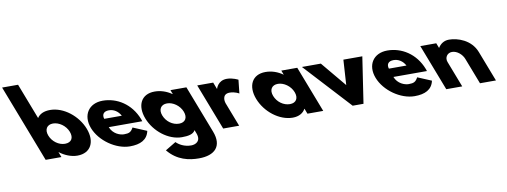

<svg xmlns="http://www.w3.org/2000/svg" viewBox="-352 -1341 5537 2097"><g transform="rotate(-10 2416.5 -292.5)"><path d="M561.4 -256C503.6 -406 351.6 -528 201.6 -528C132.6 -528 84.4 -505 58.2 -464L-94.3 -860H-271.3L60 0H235L212.7 -58H214.7C268.8 -16 340.8 15 410.8 15C560.8 15 619.2 -106 561.4 -256ZM373.4 -256C400.3 -186 371.6 -136 299.6 -136C230.6 -136 161.3 -186 134.4 -256C107 -327 140.8 -377 206.8 -377C273.8 -377 346 -327 373.4 -256Z M1172.6 -232C1171.3 -238 1167.1 -249 1164.4 -256C1095 -436 940.6 -528 784.6 -528C629.6 -528 549.6 -406 607.4 -256C664.8 -107 838.8 15 993.8 15C1107.8 15 1187.5 -22 1208.2 -119L1055.5 -183C1030.2 -137 1009.5 -126 952.5 -126C907.5 -126 831.1 -153 800.6 -232ZM767.9 -330C752.8 -377 772.9 -413 833.9 -413C885.9 -413 934.1 -384 962.9 -330Z M1371.5 126C1473.7 251 1605.9 275 1712.9 275C1887.9 275 1980.7 186 1914.4 14L1711.4 -513H1534.4L1552.1 -467H1549.1C1492.1 -506 1428.6 -528 1360.6 -528C1210.6 -528 1152.6 -406 1210.4 -256C1268.2 -106 1419.8 15 1569.8 15C1639.8 15 1695.9 5 1717.7 -37L1732.4 1C1767.4 92 1702.6 121 1653.6 121C1576.6 121 1520.1 86 1489.2 55ZM1398.4 -256C1371 -327 1404.8 -377 1471.8 -377C1537.8 -377 1610 -327 1637.4 -256C1664.3 -186 1633.6 -136 1564.6 -136C1492.6 -136 1425.3 -186 1398.4 -256Z M2029 0H2206L2102 -270C2097 -283 2074.9 -374 2166.9 -374C2225.9 -374 2269.7 -346 2269.7 -346L2285.9 -496C2285.9 -496 2227.6 -528 2161.6 -528C2060.6 -528 2038.9 -439 2038.9 -439H2036.9L2008.4 -513H1831.4Z M2439.9 -256C2497.7 -106 2649.3 15 2799.3 15C2869.3 15 2917.3 -16 2939.2 -58H2941.2L2963.5 0H3138.5L2940.9 -513H2763.9L2782.7 -464C2724.9 -505 2659.1 -528 2590.1 -528C2440.1 -528 2382.1 -406 2439.9 -256ZM2627.9 -256C2600.5 -327 2634.3 -377 2701.3 -377C2767.3 -377 2839.5 -327 2866.9 -256C2893.8 -186 2863.1 -136 2794.1 -136C2722.1 -136 2654.8 -186 2627.9 -256Z M3202.4 -513H2992.4L3465 0H3585L3662.4 -513H3452.4L3434.9 -234Z M4329.6 -232C4328.3 -238 4324.1 -249 4321.4 -256C4252 -436 4097.6 -528 3941.6 -528C3786.6 -528 3706.6 -406 3764.4 -256C3821.8 -107 3995.8 15 4150.8 15C4264.8 15 4344.5 -22 4365.2 -119L4212.5 -183C4187.2 -137 4166.5 -126 4109.5 -126C4064.5 -126 3988.1 -153 3957.6 -232ZM3924.9 -330C3909.8 -377 3929.9 -413 3990.9 -413C4042.9 -413 4091.1 -384 4119.9 -330Z M4503 0H4680L4568.3 -290C4548.6 -341 4581.8 -390 4634.8 -390C4691.8 -390 4745.6 -341 4765.3 -290L4877 0H5054L4923.8 -338C4868.7 -481 4719.6 -528 4625.6 -528C4569.6 -528 4529.8 -499 4505.2 -459H4503.2L4482.4 -513H4305.4Z"/></g></svg>

Font: Hussar
Style: BdOpOblFour
Weight: 700
Foundry: Cannot Into Space Fonts
Version: Version 2.00